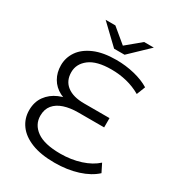

<svg xmlns="http://www.w3.org/2000/svg" viewBox="-207 -1007 1047 1140"><g transform="rotate(30 317.0 -437.5)"><path d="M341 6.4Q246.5 6.4 183 -19Q119.6 -44.3 87.5 -88.6Q55.4 -132.8 55.4 -189.1Q55.4 -245.8 84.2 -285.6Q113 -325.4 161.2 -346.2Q209.5 -367.1 266.5 -367.1L271.1 -343.3Q214.6 -343.3 172.6 -365.2Q130.5 -387 108 -426Q85.4 -465 85.4 -514.8Q85.4 -567 115.1 -610.5Q144.9 -654 205.3 -680.2Q265.8 -706.4 356 -706.4Q420.3 -706.4 480.3 -691.7Q540.4 -677.1 583.8 -650.4L560.7 -591.3Q515 -617.6 464.4 -630.1Q413.9 -642.6 358.7 -642.6Q258.6 -642.6 208.9 -604.7Q159.2 -566.8 159.2 -509.8Q159.2 -450.5 200.8 -418.5Q242.5 -386.5 318 -386.5H492.2V-322.8H315.1Q260.1 -322.8 218.1 -309Q176 -295.1 152.6 -266.7Q129.2 -238.3 129.2 -194.1Q129.2 -133.2 181.9 -95.3Q234.6 -57.4 344.3 -57.4Q417.9 -57.4 482 -78Q546.1 -98.7 586.3 -135.6L614.4 -79.5Q571 -39.1 499.2 -16.3Q427.4 6.4 341 6.4ZM309.8 -757 180.4 -880.6H247.1L373.6 -775.5H317.7L444.2 -880.6H510.8L381.5 -757Z"/></g></svg>

Font: Montserrat Alternates Thin
Style: Regular
Weight: 100
Designer: Julieta Ulanovsky
Foundry: Julieta Ulanovsky
Version: Version 9.000